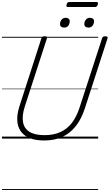

<svg xmlns="http://www.w3.org/2000/svg" viewBox="-20 -1402 1109 1942"><path d="M427 19Q338 19 278.5 -6Q219 -31 188 -77Q157 -123 154.5 -186.5Q152 -250 177 -328L399 -1016Q402 -1026 409 -1030.5Q416 -1035 432 -1035Q446 -1035 452.5 -1030.5Q459 -1026 455 -1015L230 -322Q202 -234 212.5 -169Q223 -104 277 -69.5Q331 -35 431 -35Q521 -35 589.5 -65.5Q658 -96 706.5 -158.5Q755 -221 785 -315L1013 -1016Q1016 -1026 1022.5 -1030.5Q1029 -1035 1045 -1035Q1074 -1035 1068 -1015L840 -311Q805 -201 747.5 -127.5Q690 -54 610.5 -17.5Q531 19 427 19ZM628 -1123Q610 -1123 598.5 -1132Q587 -1141 587 -1159Q587 -1183 602.5 -1202.5Q618 -1222 645 -1222Q663 -1222 674 -1213Q685 -1204 685 -1186Q685 -1162 671 -1142.5Q657 -1123 628 -1123ZM874 -1123Q856 -1123 844.5 -1132Q833 -1141 833 -1159Q833 -1183 848 -1202.5Q863 -1222 891 -1222Q909 -1222 920 -1213Q931 -1204 931 -1186Q931 -1162 916.5 -1142.5Q902 -1123 874 -1123ZM667 -1331Q655 -1331 652.5 -1337.5Q650 -1344 653 -1355Q657 -1369 663.5 -1375.5Q670 -1382 681 -1382H955Q967 -1382 969.5 -1375Q972 -1368 969 -1355Q965 -1343 958.5 -1337Q952 -1331 940 -1331ZM0 510H973V520H0ZM0 -20H973V0H0ZM0 -505H973V-500H0ZM0 -1030H973V-1020H0Z"/></svg>

Font: Playwrite CO Guides
Style: Regular
Weight: 400
Designer: Veronika Burian, José Scaglione
Foundry: TypeTogether
Version: Version 1.003